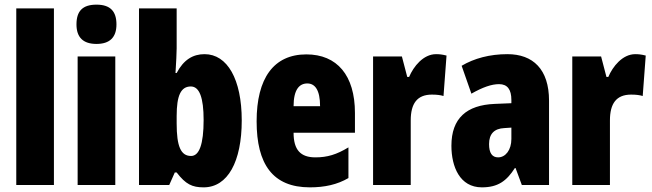

<svg xmlns="http://www.w3.org/2000/svg" viewBox="-20 -796 2806 826"><path d="M212 0V-760H50V0Z M395 -776C335 -776 309 -748 309 -691C309 -635 338 -607 395 -607C452 -607 481 -635 481 -691C481 -747 455 -776 395 -776ZM476 -553H314V0H476Z M740 -588V-760H578V0H708L732 -54H740C779 -3 807 10 856 10C960 10 1020 -101 1020 -278C1020 -455 958 -563 860 -563C810 -563 770 -539 740 -482H735C738 -532 740 -567 740 -588ZM801 -424C838 -424 856 -376 856 -280C856 -175 837 -125 802 -125C758 -125 740 -166 740 -265V-297C740 -385 758 -424 801 -424Z M1298 -562C1157 -562 1084 -459 1084 -274C1084 -90 1153 10 1313 10C1377 10 1431 -2 1479 -30V-162C1428 -131 1388 -119 1337 -119C1273 -119 1243 -151 1243 -225H1507V-310C1507 -472 1430 -562 1298 -562ZM1302 -437C1335 -437 1357 -409 1357 -339H1243C1243 -411 1268 -437 1302 -437Z M1856 -563C1801 -563 1759 -510 1740 -465H1732L1709 -553H1585V0H1747V-278C1747 -350 1774 -389 1838 -389C1859 -389 1875 -387 1888 -383L1901 -557C1881 -562 1869 -563 1856 -563Z M2163 -563C2087 -563 2020 -545 1966 -513L2008 -393C2057 -421 2095 -434 2127 -434C2163 -434 2180 -411 2180 -366V-352L2108 -349C1987 -344 1922 -287 1922 -169C1922 -79 1958 10 2053 10C2122 10 2159 -17 2195 -73H2198L2225 0H2342V-363C2342 -498 2273 -563 2163 -563ZM2150 -245 2180 -247V-198C2180 -151 2155 -119 2123 -119C2097 -119 2084 -138 2084 -176C2084 -220 2106 -243 2150 -245Z M2713 -563C2658 -563 2616 -510 2597 -465H2589L2566 -553H2442V0H2604V-278C2604 -350 2631 -389 2695 -389C2716 -389 2732 -387 2745 -383L2758 -557C2738 -562 2726 -563 2713 -563Z"/></svg>

Font: Noto Sans Myanmar UI ExtraCondensed Black
Style: Regular
Weight: 900
Width: 2
Designer: Monotype Design Team
Foundry: Monotype Imaging Inc.
Version: Version 2.103